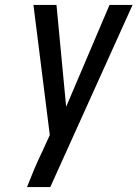

<svg xmlns="http://www.w3.org/2000/svg" viewBox="-20 -755 555 775"><path d="M183 0H89Q103 -36 118 -71.5Q133 -107 150 -142L181 -210L115 -735H208L247 -324L422 -735H515Z"/></svg>

Font: Iosevka Medium
Style: Italic
Weight: 500
Italic angle: -9°
Monospace: yes
Designer: Belleve Invis
Foundry: Belleve Invis
Version: Version 32.5.0; ttfautohint (v1.8.4)